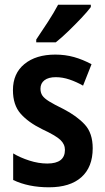

<svg xmlns="http://www.w3.org/2000/svg" viewBox="-20 -786 448 816"><path d="M374 -156Q374 -76 326 -33Q278 10 188 10Q101 10 36 -21V-134Q66 -116 105 -103.5Q144 -91 181 -91Q256 -91 256 -149Q256 -173 236.5 -191.5Q217 -210 159 -237Q100 -266 67.5 -303Q35 -340 35 -403Q35 -474 84 -514Q133 -554 215 -554Q257 -554 294.5 -543.5Q332 -533 369 -513L333 -422Q305 -438 275.5 -448Q246 -458 217 -458Q186 -458 169 -445Q152 -432 152 -409Q152 -392 160 -380Q168 -368 189 -355Q210 -342 249 -323Q307 -293 340.5 -256.5Q374 -220 374 -156ZM366 -756Q352 -737 325.5 -709Q299 -681 270 -653Q241 -625 217 -606H134V-618Q159 -655 184 -693.5Q209 -732 227 -766H366Z"/></svg>

Font: Noto Sans Bengali Condensed SemiBold
Style: Regular
Weight: 600
Width: 3
Designer: Joana Ranito - Universal Thirst; Jelle Bosma - Monotype Design Team
Foundry: Universal Thirst ehf.
Version: Version 3.000; ttfautohint (v1.8.4.7-5d5b)